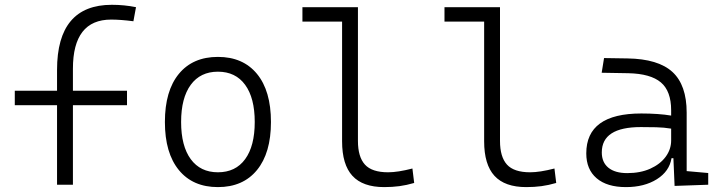

<svg xmlns="http://www.w3.org/2000/svg" viewBox="-20 -762 2970 792"><path d="M215.3 0V-328.1H41V-387.7H215.3V-473.6Q215.3 -742.2 441.4 -742.2Q492.7 -742.2 541 -732.4L530.3 -674.3Q477.5 -681.2 438.5 -681.2Q280.8 -681.2 280.8 -478.5V-387.7H503.9V-328.1H280.8V0Z M878.9 9.8Q775.4 9.8 717.8 -60.5Q660.2 -130.9 660.2 -258.8Q660.2 -387.2 717.8 -457.3Q775.4 -527.3 878.9 -527.3Q982.4 -527.3 1040 -457.3Q1097.7 -387.2 1097.7 -258.8Q1097.7 -130.9 1040 -60.5Q982.4 9.8 878.9 9.8ZM878.9 -51.3Q951.7 -51.3 991.2 -105.5Q1030.8 -159.7 1030.8 -258.8Q1030.8 -357.9 991.2 -412.1Q951.7 -466.3 878.9 -466.3Q806.6 -466.3 766.8 -412.1Q727.1 -357.9 727.1 -258.8Q727.1 -159.7 766.8 -105.5Q806.6 -51.3 878.9 -51.3Z M1564.9 9.8Q1476.6 9.8 1433.8 -36.6Q1391.1 -83 1391.1 -179.2V-672.9H1227.5V-732.4H1456.5V-180.7Q1456.5 -114.7 1485.4 -83Q1514.2 -51.3 1581.1 -51.3Q1620.6 -51.3 1681.2 -66.9L1688.5 -7.3Q1656.7 2 1627.4 5.9Q1598.1 9.8 1564.9 9.8Z M2150.9 9.8Q2062.5 9.8 2019.8 -36.6Q1977.1 -83 1977.1 -179.2V-672.9H1813.5V-732.4H2042.5V-180.7Q2042.5 -114.7 2071.3 -83Q2100.1 -51.3 2167 -51.3Q2206.5 -51.3 2267.1 -66.9L2274.4 -7.3Q2242.7 2 2213.4 5.9Q2184.1 9.8 2150.9 9.8Z M2762.7 4.9 2757.8 -109.4H2750Q2741.2 -55.2 2689.5 -22.7Q2637.7 9.8 2562 9.8Q2483.9 9.8 2441.2 -26.6Q2398.4 -63 2398.4 -129.4Q2398.4 -293.9 2625.5 -293.9Q2660.2 -293.9 2691.7 -291.7Q2723.1 -289.6 2748.5 -285.2V-307.1Q2748.5 -386.2 2706.1 -422.1Q2663.6 -458 2571.8 -460L2461.9 -461.9L2471.7 -522.5L2568.4 -521Q2695.3 -519 2753.9 -465.1Q2812.5 -411.1 2812.5 -297.4V-56.2L2901.4 -48.3V0ZM2748.5 -231.4Q2719.7 -236.3 2686.8 -237.1Q2653.8 -237.8 2623.5 -237.8Q2462.4 -237.8 2462.4 -133.3Q2462.4 -92.3 2489.7 -70.1Q2517.1 -47.9 2567.4 -47.9Q2621.6 -47.9 2662.4 -66.2Q2703.1 -84.5 2725.8 -115.2Q2748.5 -146 2748.5 -182.6Z"/></svg>

Font: CaskaydiaCove NFP Light
Style: Regular
Weight: 300
Designer: Aaron Bell
Foundry: Saja Typeworks
Version: Version 2111.001; VTT 6.35;Nerd Fonts 3.1.1